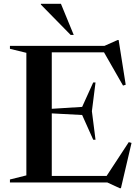

<svg xmlns="http://www.w3.org/2000/svg" viewBox="-20 -955 730 1005"><path d="M32 0V-15.5L118 -37V-678.5L32 -699.5V-715H527L595.5 -745.5H601L638 -511.5L624 -507L524.5 -681H251V-385.5L410 -395.5L468 -523.5H480L461 -373L480 -223.5H468L410 -353L251 -361.5V-34H538L654 -211L668.5 -207L613 30H606.5L541.5 0ZM366 -772H350L194 -931V-935H299Z"/></svg>

Font: Newsreader 72pt Medium
Style: Regular
Weight: 500
Designer: Hugues Gentile
Foundry: Production Type
Version: Version 1.003; ttfautohint (v1.8.3)